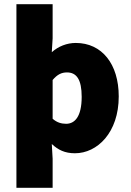

<svg xmlns="http://www.w3.org/2000/svg" viewBox="-20 -716 620 912"><path d="M58 176H230V38L226 -32C256 -4 288 12 336 12C442 12 544 -86 544 -258C544 -412 464 -512 340 -512C298 -512 257 -496 226 -468L230 -534V-696H58ZM294 -128C272 -128 250 -134 230 -152V-336C252 -362 272 -372 298 -372C344 -372 368 -338 368 -256C368 -160 334 -128 294 -128Z"/></svg>

Font: Source Sans Pro Black
Style: Regular
Weight: 900
Designer: Paul D. Hunt
Foundry: Adobe Systems Incorporated
Version: Version 3.006;hotconv 1.0.111;makeotfexe 2.5.65597